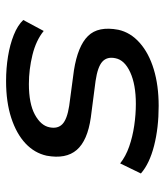

<svg xmlns="http://www.w3.org/2000/svg" viewBox="26 -572 555 648"><g transform="rotate(-90 304.0 -248.5)"><path d="M270 9Q196 9 135.5 -6.5Q75 -22 42 -51L76 -121Q100 -102 133 -90.5Q166 -79 203.5 -73.5Q241 -68 277 -68Q342 -68 383.5 -87Q425 -106 431 -137Q437 -165 419.5 -181Q402 -197 354 -204L231 -220Q153 -231 121.5 -267.5Q90 -304 102 -369Q111 -410 143.5 -440.5Q176 -471 229.5 -488.5Q283 -506 354 -506Q397 -506 437 -499.5Q477 -493 509.5 -480Q542 -467 560 -448L523 -379Q491 -405 442 -417Q393 -429 344 -429Q278 -429 241 -409Q204 -389 198 -360Q192 -332 208.5 -316Q225 -300 270 -293L390 -277Q472 -264 506 -229.5Q540 -195 527 -127Q518 -86 483 -55Q448 -24 393.5 -7.5Q339 9 270 9Z"/></g></svg>

Font: Nunito Sans 7pt SemiExpanded Medium
Style: Italic
Weight: 500
Width: 6
Italic angle: -9°
Designer: Vernon Adams
Foundry: Vernon Adams
Version: Version 3.101;gftools[0.9.27]